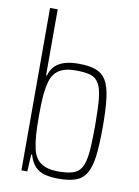

<svg xmlns="http://www.w3.org/2000/svg" viewBox="-85 -800 625 865"><g transform="rotate(10 227.5 -367.5)"><path d="M243 8Q208 8 181 1Q154 -6 136 -25Q118 -44 108 -78H104L100 0H73V-743H108V-441H112Q120 -469 137 -485.5Q154 -502 180.5 -510Q207 -518 243 -518Q292 -518 322.5 -507Q353 -496 370 -468Q387 -440 393.5 -388Q400 -336 400 -255Q400 -174 393.5 -122.5Q387 -71 370 -42.5Q353 -14 322.5 -3Q292 8 243 8ZM236 -24Q278 -24 303.5 -32Q329 -40 342.5 -63.5Q356 -87 360.5 -133Q365 -179 365 -255Q365 -332 360.5 -378Q356 -424 342.5 -447.5Q329 -471 303.5 -478.5Q278 -486 236 -486Q187 -486 159 -467.5Q131 -449 121 -409Q113 -377 110.5 -342Q108 -307 108 -255Q108 -202 110.5 -168Q113 -134 120 -103Q130 -62 158.5 -43Q187 -24 236 -24Z"/></g></svg>

Font: Saira Thin Condensed
Style: Regular
Weight: 100
Width: 3
Version: Version 1.101